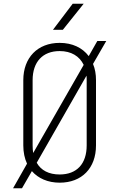

<svg xmlns="http://www.w3.org/2000/svg" viewBox="-20 -970 640 1030"><path d="M264 -810H317L429 -950H370ZM50 40H98L151 -52C185 -13 237 10 300 10C419 10 495 -68 495 -190V-540C495 -572 490 -601 479 -627L550 -750H502L456 -669C422 -714 368 -740 300 -740C182 -740 105 -661 105 -540V-190C105 -153 112 -120 125 -92ZM155 -190V-540C155 -638 209 -696 300 -696C362 -696 406 -669 429 -622L158 -149C156 -162 155 -176 155 -190ZM300 -34C242 -34 200 -56 177 -97L444 -564C445 -557 445 -548 445 -540V-190C445 -91 392 -34 300 -34Z"/></svg>

Font: JetBrains Mono Thin
Style: Regular
Weight: 100
Monospace: yes
Designer: Philipp Nurullin, Konstantin Bulenkov
Foundry: JetBrains
Version: Version 2.305